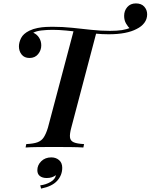

<svg xmlns="http://www.w3.org/2000/svg" viewBox="-20 -865 883 1126"><path d="M777 -845Q809 -845 826 -826Q843 -807 843 -781Q843 -753 826.5 -731Q810 -709 781 -695Q753 -680 712 -672Q671 -664 617 -664Q579 -664 537 -668Q495 -672 452 -677Q409 -682 367 -686Q325 -690 288 -690Q255 -690 224 -686.5Q193 -683 175 -673Q195 -665 208.5 -645Q222 -625 222 -599Q222 -570 203.5 -547.5Q185 -525 153 -525Q123 -525 107 -545Q91 -565 91 -593Q91 -616 103.5 -641.5Q116 -667 152 -685Q175 -696 201 -701Q227 -706 250 -707Q273 -708 286 -708Q347 -708 404 -702Q461 -696 516 -690Q571 -684 625 -684Q667 -684 695.5 -688.5Q724 -693 746 -703L744 -695Q731 -707 719.5 -726.5Q708 -746 708 -772Q708 -802 726.5 -823.5Q745 -845 777 -845ZM413 -689Q413 -689 426.5 -688Q440 -687 460 -685Q480 -683 500 -681Q520 -679 533 -678Q546 -677 546 -677L398 -116Q388 -79 390.5 -59Q393 -39 412.5 -30.5Q432 -22 473 -20L469 0Q439 -2 392.5 -2.5Q346 -3 296 -3Q247 -3 202 -2.5Q157 -2 130 0L134 -20Q176 -22 199.5 -30.5Q223 -39 236.5 -59.5Q250 -80 261 -116ZM281 58Q308 58 326.5 74Q345 90 345 119Q345 162 315.5 195Q286 228 221 241L216 222Q249 218 276.5 202Q304 186 308 162Q298 170 284.5 174.5Q271 179 254 179Q229 179 214 167.5Q199 156 199 133Q199 103 222 80.5Q245 58 281 58Z"/></svg>

Font: Playfair Display SemiBold
Style: Italic
Weight: 600
Italic angle: -14°
Designer: Claus Eggers Sørensen
Foundry: Claus Eggers Sørensen
Version: Version 1.203